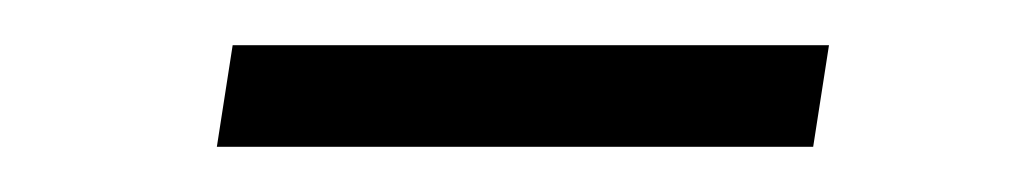

<svg xmlns="http://www.w3.org/2000/svg" viewBox="-20 -309 456 85"><path d="M76 -244 83 -289H347L340 -244Z"/></svg>

Font: Nunito Sans 7pt ExtraLight
Style: Italic
Weight: 250
Italic angle: -9°
Designer: Vernon Adams
Foundry: Vernon Adams
Version: Version 3.101;gftools[0.9.27]